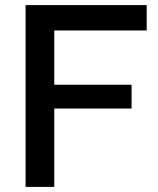

<svg xmlns="http://www.w3.org/2000/svg" viewBox="-20 -730 619 750"><path d="M192 -306H494V-399H192V-611H553V-710H80V0H192Z"/></svg>

Font: RT Raleway SemiBold
Style: Regular
Weight: 400
Designer: Matt McInerney, Pablo Impallari, Rodrigo Fuenzalida — Edited by Milan Moffatt in April 2016
Foundry: Matt McInerney, Pablo Impallari, Rodrigo Fuenzalida — Edited by Milan Moffatt in April 2016
Version: Version 3.001